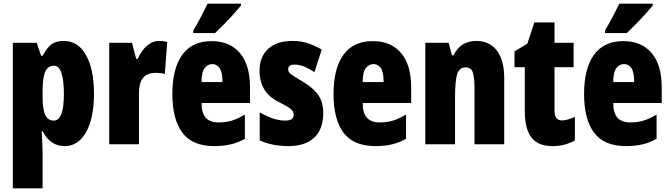

<svg xmlns="http://www.w3.org/2000/svg" viewBox="-20 -786 3652 1046"><path d="M328 -563Q405 -563 448.5 -486Q492 -409 492 -275Q492 -142 449 -66Q406 10 332 10Q295 10 265 -9Q235 -28 212 -71H207Q209 -34 210.5 -7.5Q212 19 212 35V240H50V-553H180L204 -482H212Q240 -533 265.5 -548Q291 -563 328 -563ZM274 -428Q241 -428 226.5 -395.5Q212 -363 212 -288V-256Q212 -190 226.5 -159.5Q241 -129 273 -129Q328 -129 328 -273Q328 -428 274 -428Z M846 -563Q856 -563 866 -562Q876 -561 891 -557L878 -383Q859 -389 828 -389Q780 -389 758.5 -360.5Q737 -332 737 -278V0H575V-553H699L722 -465H730Q740 -488 756.5 -510.5Q773 -533 796 -548Q819 -563 846 -563Z M1133 -562Q1232 -562 1287 -497Q1342 -432 1342 -310V-225H1078Q1078 -170 1101 -144.5Q1124 -119 1172 -119Q1210 -119 1243 -129Q1276 -139 1314 -162V-30Q1278 -9 1237 0.5Q1196 10 1148 10Q1028 10 973.5 -63Q919 -136 919 -274Q919 -413 973 -487.5Q1027 -562 1133 -562ZM1137 -437Q1112 -437 1095 -415Q1078 -393 1078 -339H1192Q1192 -392 1177 -414.5Q1162 -437 1137 -437ZM1293 -756Q1279 -739 1255.5 -712.5Q1232 -686 1204.5 -658Q1177 -630 1152 -606H1033V-620Q1057 -660 1076 -696.5Q1095 -733 1111 -766H1293Z M1741 -170Q1741 -81 1691 -35.5Q1641 10 1552 10Q1512 10 1472.5 3Q1433 -4 1395 -21V-174Q1425 -156 1461.5 -142.5Q1498 -129 1535 -129Q1580 -129 1580 -161Q1580 -170 1575.5 -179Q1571 -188 1553.5 -200Q1536 -212 1497 -231Q1394 -283 1394 -400Q1394 -477 1441 -520Q1488 -563 1574 -563Q1617 -563 1655 -551Q1693 -539 1733 -516L1693 -393Q1668 -410 1640.5 -422Q1613 -434 1584 -434Q1550 -434 1550 -408Q1550 -399 1554.5 -392Q1559 -385 1576 -374Q1593 -363 1628 -342Q1678 -314 1709.5 -274Q1741 -234 1741 -170Z M2011 -562Q2110 -562 2165 -497Q2220 -432 2220 -310V-225H1956Q1956 -170 1979 -144.5Q2002 -119 2050 -119Q2088 -119 2121 -129Q2154 -139 2192 -162V-30Q2156 -9 2115 0.5Q2074 10 2026 10Q1906 10 1851.5 -63Q1797 -136 1797 -274Q1797 -413 1851 -487.5Q1905 -562 2011 -562ZM2015 -437Q1990 -437 1973 -415Q1956 -393 1956 -339H2070Q2070 -392 2055 -414.5Q2040 -437 2015 -437Z M2575 -563Q2647 -563 2687 -510Q2727 -457 2727 -360V0H2565V-308Q2565 -363 2556 -391Q2547 -419 2517 -419Q2483 -419 2471 -383Q2459 -347 2459 -253V0H2297V-553H2424L2442 -485H2451Q2489 -563 2575 -563Z M3041 -130Q3056 -130 3074 -135Q3092 -140 3112 -149V-21Q3085 -6 3055.5 2Q3026 10 2992 10Q2910 10 2874.5 -37.5Q2839 -85 2839 -182V-420H2783V-506L2853 -548L2891 -664H3001V-553H3105V-420H3001V-184Q3001 -130 3041 -130Z M3376 -562Q3475 -562 3530 -497Q3585 -432 3585 -310V-225H3321Q3321 -170 3344 -144.5Q3367 -119 3415 -119Q3453 -119 3486 -129Q3519 -139 3557 -162V-30Q3521 -9 3480 0.5Q3439 10 3391 10Q3271 10 3216.5 -63Q3162 -136 3162 -274Q3162 -413 3216 -487.5Q3270 -562 3376 -562ZM3380 -437Q3355 -437 3338 -415Q3321 -393 3321 -339H3435Q3435 -392 3420 -414.5Q3405 -437 3380 -437ZM3536 -756Q3522 -739 3498.5 -712.5Q3475 -686 3447.5 -658Q3420 -630 3395 -606H3276V-620Q3300 -660 3319 -696.5Q3338 -733 3354 -766H3536Z"/></svg>

Font: Noto Sans Gujarati UI ExtraCondensed Black
Style: Regular
Weight: 900
Width: 2
Designer: Jelle Bosma - Monotype Design Team, Universal Thirst
Foundry: Monotype Imaging Inc.
Version: Version 2.106; ttfautohint (v1.8.4.7-5d5b)